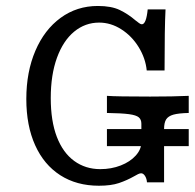

<svg xmlns="http://www.w3.org/2000/svg" viewBox="-20 -602 643 634"><path d="M66.9 -275Q66.9 -364.5 96.8 -434.3Q126.6 -504 180.2 -543.1Q233.9 -582.3 303.2 -582.3Q347.6 -582.3 375.4 -569Q403.2 -555.6 427.4 -534.7Q433.9 -529.8 439.1 -525.8Q444.4 -521.8 448.4 -521.8Q455.6 -521.8 460.5 -534.3Q465.3 -546.8 467.7 -571H526.6Q525 -541.1 524.2 -491.5Q523.4 -441.9 523.4 -369.4H464.5Q460.5 -409.7 437.9 -446.4Q415.3 -483.1 380.6 -505.2Q346 -527.4 307.3 -527.4Q261.3 -527.4 225 -497.6Q188.7 -467.7 168.1 -411.3Q147.6 -354.8 147.6 -278.2Q147.6 -202.4 167.7 -150Q187.9 -97.6 225 -70.6Q262.1 -43.5 311.3 -43.5Q347.6 -43.5 378.6 -55.6Q409.7 -67.7 428.2 -88.3Q446.8 -108.9 446.8 -132.3V-193.5Q446.8 -207.3 438.3 -214.5Q429.8 -221.8 406 -225Q382.3 -228.2 333.1 -229V-285.5Q364.5 -283.1 475.8 -283.1Q552.4 -283.1 603.2 -285.5V-229Q569.4 -228.2 552.4 -223.4Q535.5 -218.5 528.6 -207.7Q521.8 -196.8 521.8 -175.8V0H465.3Q464.5 -12.1 458.9 -21Q453.2 -29.8 446 -29.8Q441.9 -29.8 435.9 -27Q429.8 -24.2 423.4 -20.2Q399.2 -6.5 373 2.4Q346.8 11.3 306.5 11.3Q233.1 11.3 179 -23.4Q125 -58.1 96 -122.6Q66.9 -187.1 66.9 -275ZM333.1 -175.8H603.2V-119.4H333.1Z"/></svg>

Font: Playfair Micro SmCond SmLight
Style: Regular
Weight: 360
Width: 4
Designer: Claus Eggers Sørensen
Foundry: Claus Eggers Sørensen
Version: Version 2.100;Glyphs 3.2 (3219)